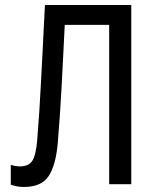

<svg xmlns="http://www.w3.org/2000/svg" viewBox="-20 -734 603 765"><path d="M75 11Q49 11 23 2V-77Q43 -71 59 -71Q94 -71 108.5 -93Q123 -115 128 -173Q133 -234 136.5 -288Q140 -342 143 -401Q146 -460 150 -535Q154 -610 159 -714H503V0H415V-635H238Q234 -558 231 -496Q228 -434 225 -380.5Q222 -327 218.5 -274Q215 -221 210 -162Q202 -75 173.5 -32Q145 11 75 11Z"/></svg>

Font: Noto Sans Mono SemiCondensed
Style: Regular
Weight: 400
Width: 4
Designer: Monotype Design Team
Foundry: Monotype Imaging Inc.
Version: Version 2.014